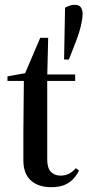

<svg xmlns="http://www.w3.org/2000/svg" viewBox="-20 -764 363 797"><path d="M290 -744Q309 -744 316 -733Q323 -722 323 -707Q323 -694 319.5 -674.5Q316 -655 309.5 -633.5Q303 -612 295 -591L266 -517H246L250 -732Q261 -738 270.5 -741Q280 -744 290 -744ZM131 -428V-455H292V-428ZM193 13Q139 13 108 -15Q77 -43 77 -99Q77 -129 77 -153Q77 -177 77 -213L79 -428H11V-447L111 -465L77 -443L147 -607H180L176 -443V-436V-103Q176 -66 191.5 -50.5Q207 -35 231 -35Q251 -35 266.5 -43Q282 -51 295 -66L308 -56Q297 -34 281.5 -18.5Q266 -3 244.5 5Q223 13 193 13Z"/></svg>

Font: Source Serif 4 60pt SemiBold
Style: Regular
Weight: 600
Version: Version 4.004;hotconv 1.0.116;makeotfexe 2.5.65601